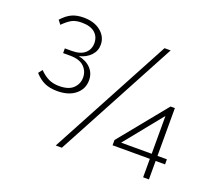

<svg xmlns="http://www.w3.org/2000/svg" viewBox="-113 -836 1141 997"><g transform="rotate(20 457.0 -337.0)"><path d="M281 0 639 -668H673L315 0ZM191 -268Q150 -268 121 -281Q92 -294 66 -323L83 -345Q109 -319 134 -307.5Q159 -296 191 -296Q244 -296 269 -320.5Q294 -345 294 -380Q294 -415 269 -439.5Q244 -464 191 -464H153V-490H191Q239 -490 263.5 -511.5Q288 -533 288 -568Q288 -603 263.5 -624.5Q239 -646 191 -646Q157 -646 136 -634.5Q115 -623 89 -597L72 -619Q98 -648 125 -661Q152 -674 191 -674Q250 -674 286 -644.5Q322 -615 322 -571Q322 -537 298.5 -512Q275 -487 235 -477Q279 -468 303.5 -441.5Q328 -415 328 -377Q328 -329 291 -298.5Q254 -268 191 -268ZM764 0V-102H558V-131L772 -394H796V-130H848V-102H796V0ZM595 -130H764V-339Z"/></g></svg>

Font: Gantari Thin
Style: Regular
Weight: 250
Designer: Anugrah Pasau
Foundry: Lafontype
Version: Version 1.000